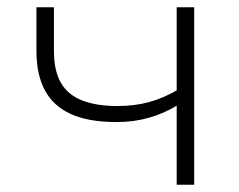

<svg xmlns="http://www.w3.org/2000/svg" viewBox="-20 -507 657 527"><path d="M465 0V-217Q431 -196 389.5 -184Q348 -172 300 -172Q223 -172 174.5 -194Q126 -216 103 -259.5Q80 -303 80 -367V-487H128V-368Q128 -313 147 -280Q166 -247 205 -231.5Q244 -216 302 -216Q349 -216 388 -226.5Q427 -237 465 -259V-487H513V0Z"/></svg>

Font: Nunito Sans 10pt SemiExpanded ExtraLight
Style: Regular
Weight: 250
Width: 6
Designer: Vernon Adams
Foundry: Vernon Adams
Version: Version 3.101;gftools[0.9.27]